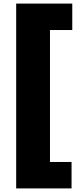

<svg xmlns="http://www.w3.org/2000/svg" viewBox="-20 -828 422 1068"><path d="M70 220V-808H382V-661H258V73H378V220Z"/></svg>

Font: Encode Sans Condensed Thin ExtraBold
Style: Regular
Weight: 800
Version: Version 3.002